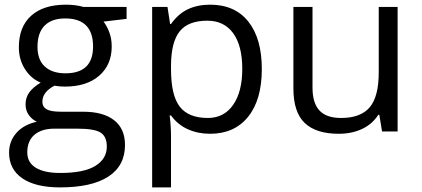

<svg xmlns="http://www.w3.org/2000/svg" viewBox="-20 -565 1814 825"><path d="M523.9 -535.2V-483.9L424.8 -472.2Q438.5 -455.1 449.2 -427.5Q460 -399.9 460 -365.2Q460 -286.6 406.2 -239.7Q352.5 -192.9 258.8 -192.9Q234.9 -192.9 213.9 -196.8Q162.1 -169.4 162.1 -127.9Q162.1 -106 180.2 -95.5Q198.2 -85 242.2 -85H336.9Q423.8 -85 470.5 -48.3Q517.1 -11.7 517.1 58.1Q517.1 147 445.8 193.6Q374.5 240.2 237.8 240.2Q132.8 240.2 75.9 201.2Q19 162.1 19 90.8Q19 42 50.3 6.3Q81.5 -29.3 138.2 -42Q117.7 -51.3 103.8 -70.8Q89.8 -90.3 89.8 -116.2Q89.8 -145.5 105.5 -167.5Q121.1 -189.5 154.8 -210Q113.3 -227.1 87.2 -268.1Q61 -309.1 61 -361.8Q61 -449.7 113.8 -497.3Q166.5 -544.9 263.2 -544.9Q305.2 -544.9 338.9 -535.2ZM97.2 89.8Q97.2 133.3 133.8 155.8Q170.4 178.2 238.8 178.2Q340.8 178.2 389.9 147.7Q439 117.2 439 64.9Q439 21.5 412.1 4.6Q385.3 -12.2 311 -12.2H213.9Q158.7 -12.2 127.9 14.2Q97.2 40.5 97.2 89.8ZM141.1 -363.8Q141.1 -307.6 172.9 -278.8Q204.6 -250 261.2 -250Q379.9 -250 379.9 -365.2Q379.9 -485.8 259.8 -485.8Q202.6 -485.8 171.9 -455.1Q141.1 -424.3 141.1 -363.8Z M882.8 9.8Q830.6 9.8 787.4 -9.5Q744.1 -28.8 714.8 -68.8H709Q714.8 -22 714.8 20V240.2H633.8V-535.2H699.7L710.9 -461.9H714.8Q746.1 -505.9 787.6 -525.4Q829.1 -544.9 882.8 -544.9Q989.3 -544.9 1047.1 -472.2Q1105 -399.4 1105 -268.1Q1105 -136.2 1046.1 -63.2Q987.3 9.8 882.8 9.8ZM871.1 -476.1Q789.1 -476.1 752.4 -430.7Q715.8 -385.3 714.8 -286.1V-268.1Q714.8 -155.3 752.4 -106.7Q790 -58.1 873 -58.1Q942.4 -58.1 981.7 -114.3Q1021 -170.4 1021 -269Q1021 -369.1 981.7 -422.6Q942.4 -476.1 871.1 -476.1Z M1322.8 -535.2V-188Q1322.8 -122.6 1352.5 -90.3Q1382.3 -58.1 1445.8 -58.1Q1529.8 -58.1 1568.6 -104Q1607.4 -149.9 1607.4 -253.9V-535.2H1688.5V0H1621.6L1609.9 -71.8H1605.5Q1580.6 -32.2 1536.4 -11.2Q1492.2 9.8 1435.5 9.8Q1337.9 9.8 1289.3 -36.6Q1240.7 -83 1240.7 -185.1V-535.2Z"/></svg>

Font: Zoram GWebM
Style: Regular
Weight: 400
Foundry: Ascender Corporation
Version: Version 1.000